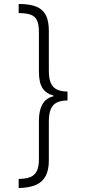

<svg xmlns="http://www.w3.org/2000/svg" viewBox="-20 -812 434 967"><path d="M320 -306Q287 -306 266 -295.5Q245 -285 235.5 -261.5Q226 -238 226 -200V-3Q226 43 210.5 73.5Q195 104 161.5 119Q128 134 74 135V89Q110 89 132.5 80Q155 71 165.5 49Q176 27 176 -8V-205Q176 -255 193.5 -286.5Q211 -318 249 -327V-331Q211 -341 193.5 -369Q176 -397 176 -451V-650Q176 -688 166.5 -709Q157 -730 134.5 -738Q112 -746 74 -746V-792Q130 -792 163 -778.5Q196 -765 211 -735.5Q226 -706 226 -656V-456Q226 -418 235.5 -395Q245 -372 266 -361.5Q287 -351 320 -351Z"/></svg>

Font: Noto Sans Bengali Condensed Light
Style: Regular
Weight: 300
Width: 3
Designer: Jelle Bosma - Monotype Design Team
Foundry: Monotype Imaging Inc.
Version: Version 2.003